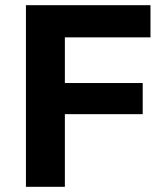

<svg xmlns="http://www.w3.org/2000/svg" viewBox="-20 -720 635 740"><path d="M80 -700H560V-576H230V-400H530V-280H230V0H80Z"/></svg>

Font: Golos Text DemiBold
Style: Regular
Weight: 600
Designer: A.Korolkova, Vitaly Kuzmin
Foundry: ParaType Ltd
Version: Version 2.002